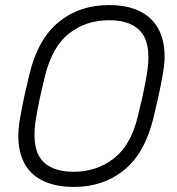

<svg xmlns="http://www.w3.org/2000/svg" viewBox="-20 -730 702 760"><path d="M272 10Q214 10 168.5 -6.5Q123 -23 94.5 -57Q66 -91 56.5 -143Q47 -195 60 -266Q68 -311 76.5 -350Q85 -389 96 -434Q129 -574 211.5 -642Q294 -710 412 -710Q471 -710 516 -693Q561 -676 589.5 -641.5Q618 -607 627.5 -555.5Q637 -504 624 -434Q616 -389 607.5 -350Q599 -311 588 -266Q554 -124 471.5 -57Q389 10 272 10ZM272 -50Q361 -50 429.5 -102Q498 -154 526 -271Q537 -316 544.5 -350Q552 -384 560 -429Q581 -546 542.5 -598Q504 -650 412 -650Q321 -650 254 -598Q187 -546 158 -429Q147 -384 139.5 -350Q132 -316 124 -271Q103 -154 141 -102Q179 -50 272 -50Z"/></svg>

Font: Rubik Light Light
Style: Italic
Weight: 300
Italic angle: -12°
Version: Version 2.104